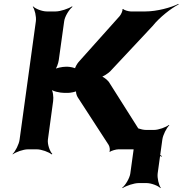

<svg xmlns="http://www.w3.org/2000/svg" viewBox="-20 -770 941 990"><path d="M381 -268 540 -23C545 -16 549 5 544 11L547 13C553 7 579 0 590 0H664C716 0 782 20 813 38L815 35C784 17 736 -30 715 -73L541 -348C533 -358 511 -377 500 -377L499 -373C510 -373 538 -392 548 -402L767 -636C802 -680 863 -728 901 -747L900 -750C862 -731 789 -711 730 -711H654C643 -711 618 -718 615 -724L611 -722C614 -716 604 -695 597 -687L385 -450C378 -442 364 -419 367 -413L371 -415C368 -421 338 -426 327 -426H321C301 -426 267 -419 258 -411L262 -408C271 -416 281 -444 283 -460L311 -661C314 -685 337 -722 354 -735L351 -737C333 -725 291 -711 267 -711H221C197 -711 162 -725 151 -737L149 -735C159 -722 168 -685 165 -661L81 -50C78 -26 59 11 45 24L46 26C61 14 100 0 124 0H170C194 0 232 14 246 26L250 24C237 11 224 -26 227 -50L254 -249C257 -269 253 -303 243 -313L241 -311C249 -300 288 -291 313 -291H330C341 -291 372 -296 377 -302L374 -304C368 -298 376 -275 381 -268ZM793 124 817 -50C820 -74 839 -111 853 -124L851 -126C836 -114 798 -100 774 -100H733C709 -100 670 -114 656 -126L654 -124C667 -111 679 -74 676 -50L652 124C649 148 627 185 610 198L612 200C630 188 671 174 695 174H736C760 174 796 188 807 200L809 198C799 185 790 148 793 124Z"/></svg>

Font: Asimov
Style: EdgeWideIt
Weight: 500
Designer: Google
Version: Version 2.000980: 2014